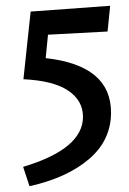

<svg xmlns="http://www.w3.org/2000/svg" viewBox="-20 -449 446 664"><path d="M364 -60Q364 36 288 101Q212 166 82 195L60 128Q267 66 267 -45Q267 -101 216 -135.5Q165 -170 61 -175L86 -409L361 -429L352 -340L146 -329L138 -248Q364 -223 364 -60Z"/></svg>

Font: Ysabeau Semibold
Style: Regular
Weight: 600
Designer: Christian Thalmann (Catharsis Fonts)
Version: Version 0.003